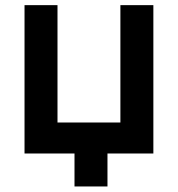

<svg xmlns="http://www.w3.org/2000/svg" viewBox="-20 -582 674 728"><path d="M561.5 -562.5V0H387.5V125H262.5V0H73V-562.5H198V-117.5H436.5V-562.5Z"/></svg>

Font: Russisch Sans
Style: Bold
Weight: 700
Designer: Michael Sharanda (font) & Cristiano Sobral (main changes)
Foundry: Michael Sharanda
Version: Version 2.00;September 8, 2020;FontCreator 13.0.0.2681 64-bi